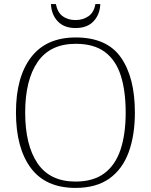

<svg xmlns="http://www.w3.org/2000/svg" viewBox="-20 -908 738 938"><path d="M349 10Q203 10 130.5 -87.5Q58 -185 58 -359Q58 -532 132 -628.5Q206 -725 350 -725Q502 -725 570.5 -627.5Q639 -530 639 -358Q639 -247 608.5 -164Q578 -81 514 -35.5Q450 10 349 10ZM349 -21Q436 -21 490 -61.5Q544 -102 569 -177.5Q594 -253 594 -358Q594 -464 570 -539Q546 -614 492.5 -654Q439 -694 350 -694Q225 -694 164 -605.5Q103 -517 103 -358Q103 -199 163.5 -110Q224 -21 349 -21ZM349 -771Q293 -771 262 -804Q231 -837 229 -888H253Q261 -847 286.5 -828.5Q312 -810 349 -810Q385 -810 412 -828.5Q439 -847 446 -888H470Q468 -837 437 -804Q406 -771 349 -771Z"/></svg>

Font: Noto Serif ExtraLight
Style: Regular
Weight: 200
Designer: Monotype Design Team
Foundry: Monotype Imaging Inc.
Version: Version 2.015; ttfautohint (v1.8.4.7-5d5b)